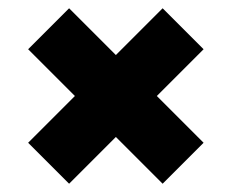

<svg xmlns="http://www.w3.org/2000/svg" viewBox="-20 -561 560 464"><path d="M373 -117 260 -230 147 -117 48 -216 161 -329 48 -442 147 -541 260 -428 373 -541 472 -442 359 -329 472 -216Z"/></svg>

Font: Argentum Novus Black
Style: Regular
Weight: 900
Designer: Julieta Ulanovsky (font) & Cristiano Sobral (main changes)
Foundry: Julieta Ulanovsky (font) & Cristiano Sobral (main changes)
Version: Version 3.00;November 27, 2020;FontCreator 13.0.0.2655 64-bi